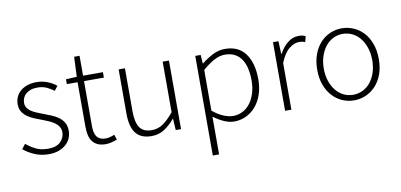

<svg xmlns="http://www.w3.org/2000/svg" viewBox="-76 -863 2764 1323"><g transform="rotate(-10 1306.0 -201.0)"><path d="M208 12Q154 12 109 -7.5Q64 -27 32 -54L58 -87Q89 -61 124 -43.5Q159 -26 211 -26Q268 -26 296.5 -54.5Q325 -83 325 -121Q325 -143 314.5 -160Q304 -177 287 -189Q270 -201 249.5 -210Q229 -219 208 -227Q181 -237 153.5 -248Q126 -259 104 -274.5Q82 -290 68.5 -311.5Q55 -333 55 -364Q55 -390 65 -413.5Q75 -437 95 -454.5Q115 -472 143.5 -482Q172 -492 210 -492Q248 -492 284.5 -478Q321 -464 347 -442L323 -411Q299 -429 272 -441.5Q245 -454 208 -454Q180 -454 160 -446.5Q140 -439 126.5 -427Q113 -415 106.5 -399Q100 -383 100 -367Q100 -346 109.5 -331.5Q119 -317 135 -306Q151 -295 171.5 -286.5Q192 -278 213 -270Q241 -259 269 -248Q297 -237 319.5 -221Q342 -205 356 -181.5Q370 -158 370 -123Q370 -96 359.5 -71.5Q349 -47 328 -28.5Q307 -10 277 1Q247 12 208 12Z M608 12Q573 12 550 1.5Q527 -9 513 -28Q499 -47 493.5 -74Q488 -101 488 -133V-442H413V-476L489 -480L495 -619H533V-480H672V-442H533V-129Q533 -106 536.5 -87.5Q540 -69 549 -55.5Q558 -42 573.5 -34.5Q589 -27 614 -27Q628 -27 644.5 -31.5Q661 -36 674 -42L686 -6Q665 2 644 7Q623 12 608 12Z M927 12Q852 12 817 -33Q782 -78 782 -172V-480H826V-178Q826 -101 851.5 -64.5Q877 -28 935 -28Q978 -28 1013 -51.5Q1048 -75 1090 -126V-480H1134V0H1097L1092 -80H1090Q1055 -38 1016 -13Q977 12 927 12Z M1318 217V-480H1356L1360 -420H1363Q1398 -448 1439.5 -470Q1481 -492 1526 -492Q1622 -492 1670 -425.5Q1718 -359 1718 -247Q1718 -186 1701 -138Q1684 -90 1654.5 -56.5Q1625 -23 1586.5 -5.5Q1548 12 1506 12Q1472 12 1436 -3.5Q1400 -19 1362 -47V217ZM1504 -27Q1540 -27 1571 -43Q1602 -59 1624 -88Q1646 -117 1658.5 -157.5Q1671 -198 1671 -247Q1671 -291 1662.5 -329Q1654 -367 1636 -394.5Q1618 -422 1589 -437.5Q1560 -453 1519 -453Q1483 -453 1444.5 -432.5Q1406 -412 1362 -374V-89Q1404 -55 1440 -41Q1476 -27 1504 -27Z M1862 0V-480H1900L1904 -391H1907Q1931 -436 1965.5 -464Q2000 -492 2043 -492Q2057 -492 2068 -490Q2079 -488 2091 -482L2081 -442Q2069 -447 2060 -448.5Q2051 -450 2037 -450Q2005 -450 1969.5 -422.5Q1934 -395 1906 -327V0Z M2344 12Q2301 12 2262 -5Q2223 -22 2193.5 -54Q2164 -86 2146.5 -132.5Q2129 -179 2129 -239Q2129 -299 2146.5 -346.5Q2164 -394 2193.5 -426Q2223 -458 2262 -475Q2301 -492 2344 -492Q2387 -492 2426.5 -475Q2466 -458 2495.5 -426Q2525 -394 2542.5 -346.5Q2560 -299 2560 -239Q2560 -179 2542.5 -132.5Q2525 -86 2495.5 -54Q2466 -22 2426.5 -5Q2387 12 2344 12ZM2344 -27Q2380 -27 2411.5 -42.5Q2443 -58 2465.5 -86Q2488 -114 2501 -153Q2514 -192 2514 -239Q2514 -287 2501 -326Q2488 -365 2465.5 -393.5Q2443 -422 2411.5 -437.5Q2380 -453 2344 -453Q2308 -453 2277 -437.5Q2246 -422 2223.5 -393.5Q2201 -365 2188 -326Q2175 -287 2175 -239Q2175 -192 2188 -153Q2201 -114 2223.5 -86Q2246 -58 2277 -42.5Q2308 -27 2344 -27Z"/></g></svg>

Font: CV Source Sans Light
Style: Regular
Weight: 300
Designer: Paul D. Hunt
Foundry: Adobe Systems Incorporated
Version: Version 3.001